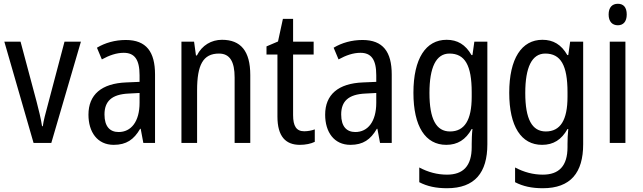

<svg xmlns="http://www.w3.org/2000/svg" viewBox="-20 -758 3407 1018"><path d="M158 0H252L409 -537H322L234 -204C222 -160 210 -115 207 -89H203C197 -129 185 -177 174 -219L89 -537H3Z M647 -546C590 -546 537 -531 494 -505L520 -443C560 -465 598 -478 636 -478C693 -478 720 -443 720 -359V-324L650 -321C518 -316 449 -256 449 -150C449 -58 496 10 583 10C650 10 690 -18 723 -75H726L740 0H802V-363C802 -483 756 -546 647 -546ZM663 -262 720 -265V-213C720 -113 675 -58 609 -58C563 -58 534 -87 534 -151C534 -220 571 -258 663 -262Z M1157 -547C1101 -547 1051 -518 1024 -464H1019L1009 -537H942V0H1025V-279C1025 -413 1056 -474 1141 -474C1199 -474 1224 -431 1224 -347V0H1307V-360C1307 -488 1256 -547 1157 -547Z M1593 -62C1551 -62 1534 -90 1534 -148V-469H1643V-537H1534V-658H1480L1454 -538L1393 -512V-469H1451V-140C1451 -34 1495 10 1570 10C1600 10 1629 4 1649 -6V-72C1633 -66 1612 -62 1593 -62Z M1902 -546C1845 -546 1792 -531 1749 -505L1775 -443C1815 -465 1853 -478 1891 -478C1948 -478 1975 -443 1975 -359V-324L1905 -321C1773 -316 1704 -256 1704 -150C1704 -58 1751 10 1838 10C1905 10 1945 -18 1978 -75H1981L1995 0H2057V-363C2057 -483 2011 -546 1902 -546ZM1918 -262 1975 -265V-213C1975 -113 1930 -58 1864 -58C1818 -58 1789 -87 1789 -151C1789 -220 1826 -258 1918 -262Z M2348 -547C2238 -547 2172 -448 2172 -266C2172 -87 2236 10 2346 10C2406 10 2449 -17 2481 -74H2485C2482 -48 2481 -15 2481 5V22C2481 123 2435 168 2350 168C2299 168 2250 155 2203 130V208C2245 230 2292 240 2350 240C2498 240 2564 157 2564 7V-537H2495L2485 -466H2480C2448 -522 2405 -547 2348 -547ZM2363 -474C2445 -474 2481 -412 2481 -269V-245C2481 -121 2443 -61 2366 -61C2293 -61 2257 -126 2257 -265C2257 -401 2292 -474 2363 -474Z M2856 -547C2746 -547 2680 -448 2680 -266C2680 -87 2744 10 2854 10C2914 10 2957 -17 2989 -74H2993C2990 -48 2989 -15 2989 5V22C2989 123 2943 168 2858 168C2807 168 2758 155 2711 130V208C2753 230 2800 240 2858 240C3006 240 3072 157 3072 7V-537H3003L2993 -466H2988C2956 -522 2913 -547 2856 -547ZM2871 -474C2953 -474 2989 -412 2989 -269V-245C2989 -121 2951 -61 2874 -61C2801 -61 2765 -126 2765 -265C2765 -401 2800 -474 2871 -474Z M3256 -738C3226 -738 3207 -719 3207 -681C3207 -644 3226 -624 3256 -624C3285 -624 3303 -644 3303 -681C3303 -719 3286 -738 3256 -738ZM3296 -537H3213V0H3296Z"/></svg>

Font: Noto Sans Sinhala UI Condensed
Style: Regular
Weight: 400
Width: 3
Designer: Jelle Bosma - Monotype Design Team
Foundry: Monotype Imaging Inc.
Version: Version 2.006